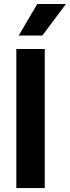

<svg xmlns="http://www.w3.org/2000/svg" viewBox="-20 -956 355 976"><path d="M63 -707H207.5V0H63ZM314.9 -935.5H169.4L75.2 -775.4H195.3Z"/></svg>

Font: Wanted Sans Std Variable
Style: Regular
Weight: 400
Designer: Original Design by Kil Hyung-jin and Kang Hanbin, Wanted Lab, Inc;
Foundry: Wanted Lab, Inc.
Version: Version 1.003;Glyphs 3.2 (3227)